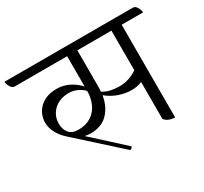

<svg xmlns="http://www.w3.org/2000/svg" viewBox="-189 -915 1244 1171"><g transform="rotate(-30 433.0 -330.0)"><path d="M0 -646Q-9 -646 -16 -652Q-23 -658 -28 -667Q-33 -676 -36 -685.5Q-39 -695 -39 -702H866Q875 -702 882 -696Q889 -690 894 -681Q899 -672 902 -662.5Q905 -653 905 -646H754V7Q734 7 715 0Q696 -7 682 -24V-284Q649 -270 609 -270Q567 -270 522 -285Q477 -300 438 -332Q426 -258 381.5 -212Q337 -166 259 -166Q241 -166 219 -171L435 26Q433 34 427.5 38Q422 42 417 42L119 -227Q89 -254 70 -289.5Q51 -325 51 -363Q51 -387 60 -412Q69 -437 88.5 -458Q108 -479 139 -492.5Q170 -506 213 -506Q261 -506 301 -485.5Q341 -465 370 -433V-646ZM442 -646V-389Q442 -381 441.5 -372.5Q441 -364 440 -356Q464 -340 494 -333.5Q524 -327 554 -327Q592 -327 624 -338Q656 -349 682 -367V-646ZM208 -223Q249 -223 279.5 -237.5Q310 -252 330 -276.5Q350 -301 360 -333.5Q370 -366 370 -402Q348 -424 320.5 -435.5Q293 -447 265 -447Q235 -447 209 -438Q183 -429 163 -411.5Q143 -394 131.5 -369.5Q120 -345 120 -314Q120 -276 140.5 -249.5Q161 -223 208 -223Z"/></g></svg>

Font: Gotu
Style: Regular
Weight: 400
Designer: Sarang Kulkarni & Kailash Malviya
Foundry: Ek Type
Version: Version 2.320;hotconv 1.0.109;makeotfexe 2.5.65596; ttfautoh